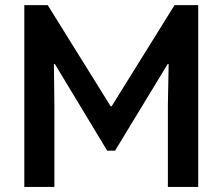

<svg xmlns="http://www.w3.org/2000/svg" viewBox="-20 -740 880 760"><path d="M76.2 -719.7H168.9L418 -319.3H421.9L670.9 -719.7H764.6V0H644.5V-322.3L647.5 -486.3H643.6L435.5 -143.6H404.3L197.3 -486.3H193.4L195.3 -322.3V0H76.2Z"/></svg>

Font: Reddit Sans Chocolate SemiBold
Style: Regular
Weight: 600
Designer: Stephen Hutchings
Foundry: Reddit
Version: Version 1.011